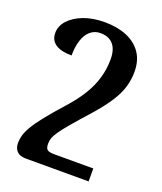

<svg xmlns="http://www.w3.org/2000/svg" viewBox="-141 -593 799 949"><g transform="rotate(20 258.5 -118.5)"><path d="M246 -502Q312 -502 361.5 -481.5Q411 -461 439 -421Q467 -381 467 -321Q467 -283 456.5 -244.5Q446 -206 418 -161.5Q390 -117 338 -58Q287 -1 256.5 35Q226 71 211 93Q196 115 191.5 129.5Q187 144 187 158Q187 181 196.5 189Q206 197 234 197H439V265H110Q77 265 61.5 249Q46 233 46 205Q46 185 52 164Q58 143 74.5 115Q91 87 122.5 47.5Q154 8 205 -49Q250 -99 278.5 -145.5Q307 -192 321 -240Q335 -288 335 -339Q335 -374 324.5 -397Q314 -420 294 -432Q274 -444 244 -444Q214 -444 192 -425.5Q170 -407 158.5 -372.5Q147 -338 147 -291Q92 -291 62.5 -310.5Q33 -330 33 -369Q33 -405 60 -435Q87 -465 135 -483.5Q183 -502 246 -502Z"/></g></svg>

Font: Noto Serif Armenian SemiBold
Style: Regular
Weight: 600
Version: Version 2.007